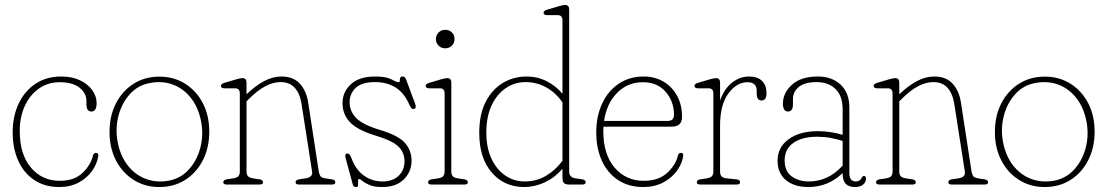

<svg xmlns="http://www.w3.org/2000/svg" viewBox="-20 -743 4455 773"><path d="M369 -328.5Q369 -294 348 -294Q328 -294 328 -322.5V-335.5Q328 -368.5 299.8 -390.2Q271.5 -412 220 -412Q173 -412 136.8 -386.5Q100.5 -361 80 -316.8Q59.5 -272.5 59.5 -215.5Q59.5 -121 104.8 -68Q150 -15 220.5 -15Q278.5 -15 311.8 -46.5Q345 -78 354 -115.5Q357 -127.5 366 -127.5Q378 -127.5 375.5 -113Q370 -81.5 349.8 -53.5Q329.5 -25.5 296.2 -7.8Q263 10 218.5 10Q160.5 10 118.2 -18Q76 -46 53.5 -95.8Q31 -145.5 31 -210Q31 -274.5 55 -325.5Q79 -376.5 123 -405.8Q167 -435 226.5 -435Q270.5 -435 302.5 -419.5Q334.5 -404 351.8 -379.5Q369 -355 369 -328.5Z M622 -434.5Q680 -434.5 725.2 -406Q770.5 -377.5 796.5 -327.8Q822.5 -278 822.5 -213Q822.5 -148 796.5 -97.5Q770.5 -47 725.2 -18.5Q680 10 621.5 10Q563.5 10 518.2 -18.5Q473 -47 447 -97Q421 -147 421 -211.5Q421 -277 447 -327.2Q473 -377.5 518.2 -406Q563.5 -434.5 622 -434.5ZM659 -15.5Q707 -24.5 739.2 -59.5Q771.5 -94.5 785.2 -143.2Q799 -192 791.5 -243Q782.5 -302 753.2 -342.5Q724 -383 680.2 -400.8Q636.5 -418.5 584.5 -409Q536.5 -400.5 504.2 -365.5Q472 -330.5 458.2 -281.5Q444.5 -232.5 452 -181.5Q461 -122.5 490.5 -82Q520 -41.5 563.8 -24Q607.5 -6.5 659 -15.5Z M972.5 -410.5V-363.5Q1009.5 -398.5 1044 -416.8Q1078.5 -435 1113.5 -435Q1161 -435 1187.5 -405.8Q1214 -376.5 1221 -329L1263.5 -52Q1265.5 -40.5 1270 -34Q1274.5 -27.5 1289.5 -25L1316 -21Q1330 -19 1330 -9Q1330 0 1316 0H1184Q1170 0 1170 -9Q1170 -19 1184 -21L1210.5 -25Q1240 -29.5 1236.5 -52L1194.5 -321.5Q1188 -365.5 1167.2 -389Q1146.5 -412.5 1109.5 -412.5Q1080 -412.5 1048.8 -396.2Q1017.5 -380 981 -343.5L972.5 -335V-52Q972.5 -40.5 978 -34Q983.5 -27.5 998.5 -25L1025 -21Q1039 -19 1039 -9Q1039 0 1025 0H893Q879 0 879 -9Q879 -19 893 -21L919.5 -25Q934.5 -27.5 940 -34Q945.5 -40.5 945.5 -52V-366.5Q945.5 -387.5 926.5 -387.5H884Q869.5 -387.5 869.5 -397.5Q869.5 -405.5 883.5 -409.5L931 -423.5Q948.5 -428.5 956 -428.5Q972.5 -428.5 972.5 -410.5Z M1520.5 -12.5Q1560.5 -12.5 1584.5 -35Q1608.5 -57.5 1608.5 -93.5Q1608.5 -129 1584.2 -152.8Q1560 -176.5 1492.5 -197Q1418.5 -219.5 1388.8 -251.2Q1359 -283 1359 -328Q1359 -372.5 1392.5 -403.8Q1426 -435 1491 -435Q1534.5 -435 1555.8 -423.5Q1577 -412 1586 -412Q1589.5 -412 1589.5 -417.8Q1589.5 -423.5 1591.2 -429.2Q1593 -435 1600.5 -435Q1605.5 -435 1609.2 -432Q1613 -429 1616.5 -419L1650.5 -327.5Q1657.5 -309.5 1650 -305.5Q1637.5 -299.5 1629 -319.5Q1607.5 -369.5 1572.2 -391Q1537 -412.5 1490 -412.5Q1435.5 -412.5 1411.5 -388.8Q1387.5 -365 1387.5 -331Q1387.5 -295.5 1413.8 -268.2Q1440 -241 1508 -220.5Q1583.5 -198 1610.2 -167.8Q1637 -137.5 1637 -96Q1637 -52.5 1606.2 -21.2Q1575.5 10 1518 10Q1487 10 1467.8 1.8Q1448.5 -6.5 1439 -14.5Q1429.5 -22.5 1426.5 -22.5Q1421 -22.5 1421.5 -14.5Q1422 -6.5 1421.8 1.8Q1421.5 10 1413 10Q1403 10 1400 -1.5L1375 -93Q1370.5 -109 1370 -115.5Q1369.5 -122 1374.5 -124Q1386 -129.5 1394 -108.5Q1411.5 -60.5 1444.5 -36.5Q1477.5 -12.5 1520.5 -12.5Z M1772.5 -548.5Q1756.5 -548.5 1745.8 -559.2Q1735 -570 1735 -585.5Q1735 -601.5 1745.8 -612.2Q1756.5 -623 1772.5 -623Q1788.5 -623 1799.2 -612.5Q1810 -602 1810 -586Q1810 -570 1799.2 -559.2Q1788.5 -548.5 1772.5 -548.5ZM1797 -410.5V-52Q1797 -40.5 1802.5 -34Q1808 -27.5 1823 -25L1849.5 -21Q1863.5 -19 1863.5 -9Q1863.5 0 1849.5 0H1717.5Q1703.5 0 1703.5 -9Q1703.5 -19 1717.5 -21L1744 -25Q1759 -27.5 1764.5 -34Q1770 -40.5 1770 -52V-366.5Q1770 -387.5 1751 -387.5H1708.5Q1694 -387.5 1694 -397.5Q1694 -405.5 1708 -409.5L1755.5 -423.5Q1773 -428.5 1780.5 -428.5Q1797 -428.5 1797 -410.5Z M1909.5 -208Q1909.5 -283.5 1935.8 -333.8Q1962 -384 2005.2 -409.5Q2048.5 -435 2100 -435Q2144 -435 2181.5 -415.8Q2219 -396.5 2244.5 -365.5V-661Q2244.5 -682 2225.5 -682H2183Q2168.5 -682 2168.5 -692Q2168.5 -700 2182.5 -704L2230 -718Q2247.5 -723 2255 -723Q2271.5 -723 2271.5 -705V-52Q2271.5 -28.5 2297.5 -25L2324 -21Q2338 -19 2338 -9Q2338 0 2324 0H2272Q2256.5 0 2250.5 -6Q2244.5 -12 2244.5 -30V-63.5Q2214 -28 2173.5 -9Q2133 10 2090 10Q2010.5 10 1960 -48.2Q1909.5 -106.5 1909.5 -208ZM1938 -209.5Q1938 -149.5 1958.2 -105.2Q1978.5 -61 2013.5 -36.8Q2048.5 -12.5 2092.5 -12.5Q2139.5 -12.5 2177.5 -34.8Q2215.5 -57 2244.5 -95.5V-331Q2216.5 -371 2178 -391.8Q2139.5 -412.5 2096 -412.5Q2052.5 -412.5 2016.5 -388.2Q1980.5 -364 1959.2 -318.5Q1938 -273 1938 -209.5Z M2726 -272Q2726 -233 2683 -233H2409.5Q2409 -224.5 2409 -215.5Q2409 -120.5 2454.8 -67.8Q2500.5 -15 2571.5 -15Q2631 -15 2665.5 -46.5Q2700 -78 2709 -115.5Q2712 -127.5 2721 -127.5Q2733 -127.5 2730.5 -113Q2725 -81.5 2704 -53.5Q2683 -25.5 2649 -7.8Q2615 10 2569.5 10Q2511 10 2468.5 -18Q2426 -46 2403.2 -95.8Q2380.5 -145.5 2380.5 -210Q2380.5 -274.5 2404 -325.5Q2427.5 -376.5 2470.8 -405.8Q2514 -435 2572 -435Q2615.5 -435 2650.2 -415Q2685 -395 2705.5 -358.2Q2726 -321.5 2726 -272ZM2568.5 -412Q2506.5 -412 2464.2 -368.8Q2422 -325.5 2412 -256H2667Q2693.5 -256 2693.5 -280.5Q2693.5 -335 2659.8 -373.5Q2626 -412 2568.5 -412Z M2879 -410.5V-338.5Q2896 -386 2927.5 -410.5Q2959 -435 2995.5 -435Q3030 -435 3048 -417.2Q3066 -399.5 3066 -368Q3066 -338.5 3046 -338.5Q3026.5 -338.5 3026.5 -366.5V-378Q3026.5 -412 2989 -412Q2946.5 -412 2912.8 -367.2Q2879 -322.5 2879 -236.5V-52Q2879 -40.5 2884.5 -33.5Q2890 -26.5 2905 -25L2945.5 -21Q2959.5 -19.5 2959.5 -9Q2959.5 0 2945.5 0H2799.5Q2785.5 0 2785.5 -9Q2785.5 -19 2799.5 -21L2826 -25Q2841 -27.5 2846.5 -34Q2852 -40.5 2852 -52V-366.5Q2852 -387.5 2833 -387.5H2790.5Q2776 -387.5 2776 -397.5Q2776 -405.5 2790 -409.5L2837.5 -423.5Q2855 -428.5 2862.5 -428.5Q2879 -428.5 2879 -410.5Z M3110.5 -96Q3110.5 -150 3155 -182.5Q3199.5 -215 3273.5 -215Q3297 -215 3323.8 -211Q3350.5 -207 3372.5 -200V-302.5Q3372.5 -356.5 3344 -384.5Q3315.5 -412.5 3267.5 -412.5Q3220.5 -412.5 3196.5 -393.2Q3172.5 -374 3172.5 -344V-323.5Q3172.5 -294 3152.5 -294Q3141.5 -294 3136.8 -303Q3132 -312 3132 -325Q3132 -369 3168.5 -402Q3205 -435 3273 -435Q3328.5 -435 3364 -402.5Q3399.5 -370 3399.5 -310V-45.5Q3399.5 -12.5 3426 -12.5Q3441.5 -12.5 3448.5 -26Q3453 -34.5 3458 -34.5Q3466.5 -34.5 3466.5 -23.5Q3466.5 -9.5 3454.8 0.2Q3443 10 3422 10Q3372.5 10 3372.5 -43V-46.5Q3345.5 -19.5 3310.5 -4.8Q3275.5 10 3234.5 10Q3177.5 10 3144 -18Q3110.5 -46 3110.5 -96ZM3139 -97Q3139 -54 3167 -33.2Q3195 -12.5 3236.5 -12.5Q3315 -12.5 3372.5 -76.5V-175.5Q3349.5 -183 3324 -187.8Q3298.5 -192.5 3270 -192.5Q3209.5 -192.5 3174.2 -167.8Q3139 -143 3139 -97Z M3600.5 -410.5V-363.5Q3637.5 -398.5 3672 -416.8Q3706.5 -435 3741.5 -435Q3789 -435 3815.5 -405.8Q3842 -376.5 3849 -329L3891.5 -52Q3893.5 -40.5 3898 -34Q3902.5 -27.5 3917.5 -25L3944 -21Q3958 -19 3958 -9Q3958 0 3944 0H3812Q3798 0 3798 -9Q3798 -19 3812 -21L3838.5 -25Q3868 -29.5 3864.5 -52L3822.5 -321.5Q3816 -365.5 3795.2 -389Q3774.5 -412.5 3737.5 -412.5Q3708 -412.5 3676.8 -396.2Q3645.5 -380 3609 -343.5L3600.5 -335V-52Q3600.5 -40.5 3606 -34Q3611.5 -27.5 3626.5 -25L3653 -21Q3667 -19 3667 -9Q3667 0 3653 0H3521Q3507 0 3507 -9Q3507 -19 3521 -21L3547.5 -25Q3562.5 -27.5 3568 -34Q3573.5 -40.5 3573.5 -52V-366.5Q3573.5 -387.5 3554.5 -387.5H3512Q3497.5 -387.5 3497.5 -397.5Q3497.5 -405.5 3511.5 -409.5L3559 -423.5Q3576.5 -428.5 3584 -428.5Q3600.5 -428.5 3600.5 -410.5Z M4186.5 -434.5Q4244.5 -434.5 4289.8 -406Q4335 -377.5 4361 -327.8Q4387 -278 4387 -213Q4387 -148 4361 -97.5Q4335 -47 4289.8 -18.5Q4244.5 10 4186 10Q4128 10 4082.8 -18.5Q4037.5 -47 4011.5 -97Q3985.5 -147 3985.5 -211.5Q3985.5 -277 4011.5 -327.2Q4037.5 -377.5 4082.8 -406Q4128 -434.5 4186.5 -434.5ZM4223.5 -15.5Q4271.5 -24.5 4303.8 -59.5Q4336 -94.5 4349.8 -143.2Q4363.5 -192 4356 -243Q4347 -302 4317.8 -342.5Q4288.5 -383 4244.8 -400.8Q4201 -418.5 4149 -409Q4101 -400.5 4068.8 -365.5Q4036.5 -330.5 4022.8 -281.5Q4009 -232.5 4016.5 -181.5Q4025.5 -122.5 4055 -82Q4084.5 -41.5 4128.2 -24Q4172 -6.5 4223.5 -15.5Z"/></svg>

Font: Fraunces 144pt S100 Thin
Style: Regular
Weight: 100
Version: Version 1.000; ttfautohint (v1.8.3)